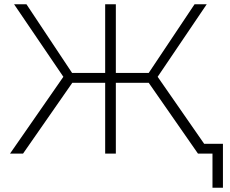

<svg xmlns="http://www.w3.org/2000/svg" viewBox="-20 -720 1080 900"><path d="M677 -332H523V0H473V-332H319L88 0H27L277 -360L46 -700H104L318 -378H473V-700H523V-378H677L892 -700H949L719 -360L937 -46H1025V160H976V0H908Z"/></svg>

Font: Goldbeck Next Light
Style: Regular
Weight: 300
Designer: Julieta Ulanovsky
Foundry: Julieta Ulanovsky
Version: Version 7.200